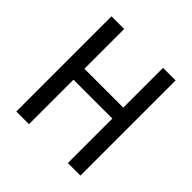

<svg xmlns="http://www.w3.org/2000/svg" viewBox="-197 -930 1093 1093"><g transform="rotate(45 350.0 -383.0)"><path d="M91 -766V0H193V-358H506V0H607V-766H506V-446H193V-766Z"/></g></svg>

Font: Kawkab Mono Light
Style: Bold
Weight: 400
Monospace: yes
Designer: Abdullah Arif
Foundry: Abdullah Arif
Version: Version 1.000;PS 000.500;hotconv 1.0.88;makeotf.lib2.5.64775